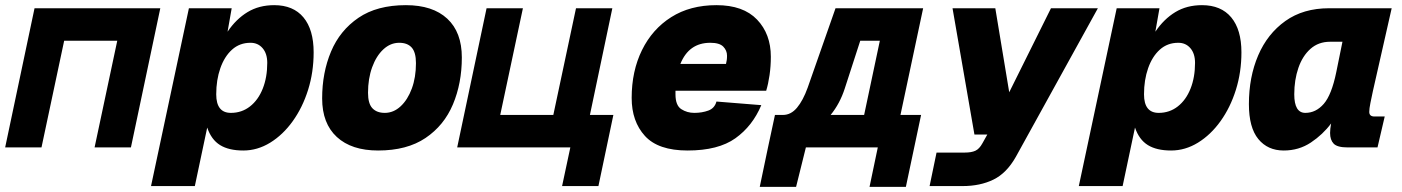

<svg xmlns="http://www.w3.org/2000/svg" viewBox="-21 -572 5441 745"><path d="M-1 0 113 -540H601L487 0H346L434 -414H228L140 0Z M565 150 712 -540H878L862 -449Q895 -498 939.5 -525Q984 -552 1043 -552Q1117 -552 1156.5 -504.5Q1196 -457 1196 -369Q1196 -292 1174.5 -223.5Q1153 -155 1115 -102Q1077 -49 1027.5 -18.5Q978 12 923 12Q867 12 833 -9Q799 -30 783 -77L735 150ZM875 -134Q917 -134 949 -159Q981 -184 998.5 -228Q1016 -272 1016 -328Q1016 -364 998 -385Q980 -406 951 -406Q909 -406 879.5 -379.5Q850 -353 834 -307.5Q818 -262 818 -206Q818 -134 875 -134Z M1446 12Q1343 12 1286 -40.5Q1229 -93 1229 -190Q1229 -290 1263.5 -372Q1298 -454 1370 -503Q1442 -552 1554 -552Q1658 -552 1714.5 -499.5Q1771 -447 1771 -349Q1771 -249 1736.5 -167Q1702 -85 1630 -36.5Q1558 12 1446 12ZM1472 -134Q1506 -134 1533.5 -159.5Q1561 -185 1577 -228.5Q1593 -272 1593 -327Q1593 -369 1576.5 -387.5Q1560 -406 1528 -406Q1494 -406 1466.5 -380.5Q1439 -355 1423 -311Q1407 -267 1407 -212Q1407 -170 1424 -152Q1441 -134 1472 -134Z M2160 150 2192 0H1753L1867 -540H2008L1920 -126H2126L2214 -540H2355L2268 -126H2359L2301 150Z M2647 12Q2533 12 2481.5 -44.5Q2430 -101 2430 -192Q2430 -296 2470 -377.5Q2510 -459 2583.5 -505.5Q2657 -552 2759 -552Q2863 -552 2916.5 -496Q2970 -440 2970 -352Q2970 -315 2965 -280.5Q2960 -246 2952 -220H2600Q2600 -213 2600 -206Q2600 -163 2622.5 -148.5Q2645 -134 2673 -134Q2703 -134 2727.5 -143Q2752 -152 2759 -178L2933 -164Q2899 -83 2832.5 -35.5Q2766 12 2647 12ZM2735 -406Q2652 -406 2619 -324H2796Q2798 -332 2799 -339Q2800 -346 2800 -356Q2800 -376 2785.5 -391Q2771 -406 2735 -406Z M2959 0 2986 -126H3017Q3048 -126 3071.5 -154Q3095 -182 3113 -232L3221 -540H3561L3473 -126H3553L3494 153H3353L3385 0H3106L3068 153H2927L2959 0ZM3257 -229Q3238 -170 3202 -126H3332L3393 -414H3317Z M3586 150 3613 20H3723Q3748 20 3763.5 13Q3779 6 3791 -16L3810 -50H3760L3675 -540H3841L3895 -214L4057 -540H4239L3921 36Q3885 100 3833.5 125Q3782 150 3714 150Z M4165 150 4312 -540H4478L4462 -449Q4495 -498 4539.5 -525Q4584 -552 4643 -552Q4717 -552 4756.5 -504.5Q4796 -457 4796 -369Q4796 -292 4774.5 -223.5Q4753 -155 4715 -102Q4677 -49 4627.5 -18.5Q4578 12 4523 12Q4467 12 4433 -9Q4399 -30 4383 -77L4335 150ZM4475 -134Q4517 -134 4549 -159Q4581 -184 4598.5 -228Q4616 -272 4616 -328Q4616 -364 4598 -385Q4580 -406 4551 -406Q4509 -406 4479.5 -379.5Q4450 -353 4434 -307.5Q4418 -262 4418 -206Q4418 -134 4475 -134Z M4960 12Q4898 12 4861.5 -32.5Q4825 -77 4825 -168Q4825 -273 4861 -357Q4897 -441 4966.5 -490.5Q5036 -540 5136 -540H5379L5306 -218Q5301 -195 5296.5 -172.5Q5292 -150 5292 -138Q5292 -120 5312 -120H5352L5324 0H5208Q5168 0 5154 -14.5Q5140 -29 5140 -56Q5140 -71 5144 -93Q5112 -50 5065.5 -19Q5019 12 4960 12ZM5044 -134Q5085 -134 5115.5 -169Q5146 -204 5164 -292L5188 -410H5140Q5095 -410 5064 -382.5Q5033 -355 5017 -308.5Q5001 -262 5001 -206Q5001 -134 5044 -134Z"/></svg>

Font: Geist Mono Black
Style: Italic
Weight: 900
Italic angle: -12°
Monospace: yes
Designer: Basement.studio, Andrés Briganti, Mateo Zaragoza
Foundry: Basement.studio, Vercel, Andrés Briganti, Guido Ferreyra, Mateo Zaragoza
Version: Version 1.500; ttfautohint (v1.8.4.7-5d5b)